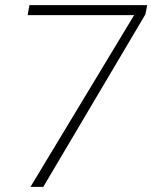

<svg xmlns="http://www.w3.org/2000/svg" viewBox="-20 -730 595 750"><path d="M555 -710H95L88 -671H504L99 0H149L548 -674Z"/></svg>

Font: Momo Neue ExtLt
Style: Italic
Weight: 200
Italic angle: -10°
Designer: Ninad Kale (Devanagari), Jonny Pinhorn (Latin)
Foundry: Indian Type Foundry
Version: 4.004